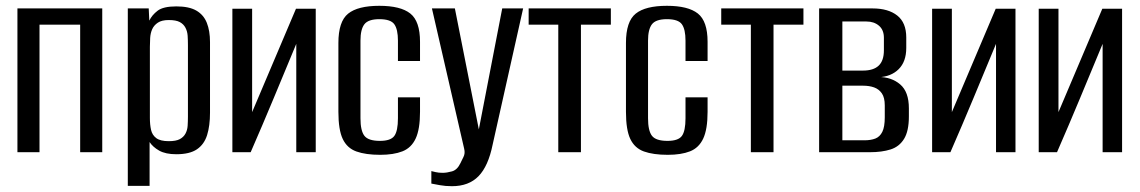

<svg xmlns="http://www.w3.org/2000/svg" viewBox="-20 -524 3923 661"><path d="M40 0V-495H332V0H256V-439H116V0Z M420 116V-495H492L494 -453Q503 -472 522.5 -487Q542 -502 587 -502Q631 -502 656 -487.5Q681 -473 692 -445.5Q703 -418 703 -379V-136Q703 -91 693 -59Q683 -27 658 -10Q633 7 587 7Q550 7 528 -5.5Q506 -18 495 -35V116ZM561 -38Q586 -38 599 -45Q612 -52 618.5 -64Q625 -76 626 -91Q627 -106 627 -123V-369Q627 -386 626 -401Q625 -416 618.5 -428.5Q612 -441 599 -448Q586 -455 561 -455Q537 -455 523.5 -446Q510 -437 504 -423.5Q498 -410 497 -393.5Q496 -377 496 -363V-118Q496 -95 500 -77Q504 -59 518 -48.5Q532 -38 561 -38Z M780 0V-494H848V-138L999 -494H1067V0H1000V-373Q961 -279 922.5 -186.5Q884 -94 843 0Z M1289 9Q1239 9 1207 -2.5Q1175 -14 1160 -45.5Q1145 -77 1145 -139V-376Q1145 -450 1178.5 -477Q1212 -504 1286 -504Q1359 -504 1392.5 -477.5Q1426 -451 1426 -380V-314H1350V-384Q1350 -423 1337.5 -440.5Q1325 -458 1286 -458Q1248 -458 1234.5 -440.5Q1221 -423 1221 -384V-117Q1221 -74 1234.5 -56.5Q1248 -39 1288 -39Q1325 -39 1337.5 -56Q1350 -73 1350 -117V-189H1426V-139Q1426 -79 1411 -47Q1396 -15 1365.5 -3Q1335 9 1289 9Z M1536 117Q1513 117 1494.5 113.5Q1476 110 1465 108V65Q1469 66 1479.5 68.5Q1490 71 1504 71Q1518 71 1536 66Q1554 61 1565 38Q1569 29 1575.5 16.5Q1582 4 1578 -12L1467 -495H1546L1629 -76H1628L1709 -495H1781L1676 -26Q1661 48 1627.5 82.5Q1594 117 1536 117Z M1902 0V-439H1800V-495H2083V-439H1980V0Z M2279 9Q2229 9 2197 -2.5Q2165 -14 2150 -45.5Q2135 -77 2135 -139V-376Q2135 -450 2168.5 -477Q2202 -504 2276 -504Q2349 -504 2382.5 -477.5Q2416 -451 2416 -380V-314H2340V-384Q2340 -423 2327.5 -440.5Q2315 -458 2276 -458Q2238 -458 2224.5 -440.5Q2211 -423 2211 -384V-117Q2211 -74 2224.5 -56.5Q2238 -39 2278 -39Q2315 -39 2327.5 -56Q2340 -73 2340 -117V-189H2416V-139Q2416 -79 2401 -47Q2386 -15 2355.5 -3Q2325 9 2279 9Z M2565 0V-439H2463V-495H2746V-439H2643V0Z M2800 0V-495H2984Q3038 -495 3069 -470.5Q3100 -446 3100 -395V-359Q3100 -312 3074 -286Q3048 -260 3004 -258V-259Q3049 -259 3079 -233.5Q3109 -208 3109 -151V-123Q3109 -73 3092.5 -46Q3076 -19 3046 -9.5Q3016 0 2975 0ZM2880 -41H2956Q2978 -41 2993.5 -47Q3009 -53 3017.5 -70Q3026 -87 3026 -120V-161Q3026 -188 3016 -202.5Q3006 -217 2989.5 -223Q2973 -229 2951 -229H2880ZM2880 -281H2951Q2987 -281 3005 -298Q3023 -315 3023 -351V-394Q3023 -421 3006 -435.5Q2989 -450 2963 -450H2880Z M3189 0V-494H3257V-138L3408 -494H3476V0H3409V-373Q3370 -279 3331.5 -186.5Q3293 -94 3252 0Z M3556 0V-494H3624V-138L3775 -494H3843V0H3776V-373Q3737 -279 3698.5 -186.5Q3660 -94 3619 0Z"/></svg>

Font: Alumni Sans Medium
Style: Regular
Weight: 500
Designer: Robert E. Leuschke
Foundry: Robert E. Leuschke
Version: Version 1.018